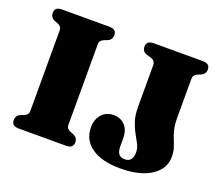

<svg xmlns="http://www.w3.org/2000/svg" viewBox="-118 -873 1223 1061"><g transform="rotate(20 493.0 -342.0)"><path d="M328.5 -114Q328.5 -100 334.8 -92.8Q341 -85.5 353 -80L372.5 -73Q397.5 -61.5 397.5 -35Q397.5 0 356.5 0H76.5Q35.5 0 35.5 -35Q35.5 -61.5 60.5 -73L80 -80Q92 -85.5 98.2 -92.8Q104.5 -100 104.5 -114V-586Q104.5 -600 98.2 -607.2Q92 -614.5 80 -620L60.5 -627Q35.5 -638.5 35.5 -665Q35.5 -700 76.5 -700H356.5Q397.5 -700 397.5 -665Q397.5 -638.5 372.5 -627L353 -620Q341 -614.5 334.8 -607.2Q328.5 -600 328.5 -586ZM926 -142.5Q926 -71 860 -27.8Q794 15.5 678 15.5Q570.5 15.5 510.2 -26.8Q450 -69 450 -143Q450 -190.5 476.5 -220Q503 -249.5 547.5 -249.5Q587 -249.5 612.8 -222.2Q638.5 -195 638.5 -145.5V-97.5Q638.5 -40.5 685 -40.5Q732 -40.5 732 -97Q732 -122 720.5 -144.5Q709 -167 694 -193.5Q679 -220 667.5 -255Q656 -290 656 -339.5V-581.5Q656 -609 630 -617.5L603 -625.5Q575.5 -634.5 575.5 -663Q575.5 -698 616.5 -698H907Q948 -698 948 -663Q948 -637 921.5 -625L904 -618Q892 -612.5 886 -605Q880 -597.5 880 -583.5V-355Q880 -315 886.8 -287.2Q893.5 -259.5 902.8 -237.2Q912 -215 919 -193Q926 -171 926 -142.5Z"/></g></svg>

Font: Fraunces 72pt Soft Black
Style: Regular
Weight: 900
Version: Version 1.000;[b76b70a41]